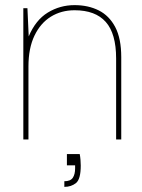

<svg xmlns="http://www.w3.org/2000/svg" viewBox="-20 -544 553 749"><path d="M71 0V-512H87L92 -402Q119 -466 166.5 -495Q214 -524 271 -524Q324 -524 365 -503.5Q406 -483 429.5 -438.5Q453 -394 453 -321V0H433V-316Q433 -413 392.5 -458.5Q352 -504 271 -504Q219 -504 178.5 -479Q138 -454 114.5 -405Q91 -356 91 -285V0ZM231 185V163Q255 163 264 149.5Q273 136 273 113V101H241V57H291Q293 67 294 79.5Q295 92 295 102Q295 155 276.5 170Q258 185 231 185Z"/></svg>

Font: DM Sans 12pt Thin
Style: Regular
Weight: 250
Version: Version 4.004;gftools[0.9.30]